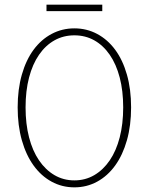

<svg xmlns="http://www.w3.org/2000/svg" viewBox="-20 -794 640 826"><path d="M300 12Q247 12 202 -12.5Q157 -37 124.5 -82Q92 -127 74 -190.5Q56 -254 56 -332Q56 -410 74 -473Q92 -536 124.5 -580Q157 -624 202 -648Q247 -672 300 -672Q353 -672 398 -648Q443 -624 475.5 -580Q508 -536 526 -473Q544 -410 544 -332Q544 -254 526 -190.5Q508 -127 475.5 -82Q443 -37 398 -12.5Q353 12 300 12ZM300 -18Q347 -18 385.5 -40.5Q424 -63 452 -104Q480 -145 495 -203Q510 -261 510 -332Q510 -403 495 -460.5Q480 -518 452 -558.5Q424 -599 385.5 -620.5Q347 -642 300 -642Q253 -642 214.5 -620.5Q176 -599 148 -558.5Q120 -518 105 -460.5Q90 -403 90 -332Q90 -261 105 -203Q120 -145 148 -104Q176 -63 214.5 -40.5Q253 -18 300 -18ZM180 -746V-774H420V-746Z"/></svg>

Font: Source Code Pro ExtraLight
Style: Regular
Weight: 200
Monospace: yes
Designer: Paul D. Hunt, Teo Tuominen
Foundry: Adobe Systems Incorporated
Version: Version 2.030;PS 1.000;hotconv 16.6.51;makeotf.lib2.5.65220